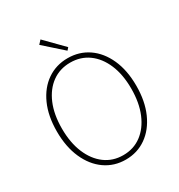

<svg xmlns="http://www.w3.org/2000/svg" viewBox="-198 -978 1045 1122"><g transform="rotate(-30 324.0 -417.0)"><path d="M324 12Q246 12 185.5 -30.5Q125 -73 90.5 -150.5Q56 -228 56 -332Q56 -436 90.5 -512.5Q125 -589 185.5 -630.5Q246 -672 324 -672Q402 -672 462.5 -630.5Q523 -589 557.5 -512.5Q592 -436 592 -332Q592 -228 557.5 -150.5Q523 -73 462.5 -30.5Q402 12 324 12ZM324 -18Q394 -18 446.5 -57Q499 -96 528.5 -166.5Q558 -237 558 -332Q558 -427 528.5 -496.5Q499 -566 446.5 -604Q394 -642 324 -642Q254 -642 201.5 -604Q149 -566 119.5 -496.5Q90 -427 90 -332Q90 -237 119.5 -166.5Q149 -96 201.5 -57Q254 -18 324 -18ZM346 -710 220 -822 242 -846 360 -726Z"/></g></svg>

Font: Assistant ExtraLight ExtraLight
Style: Regular
Weight: 250
Version: Version 3.000